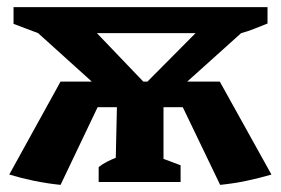

<svg xmlns="http://www.w3.org/2000/svg" viewBox="-20 -511 789 539"><path d="M293 -232 87 -418 18 -444V-491H731V-445Q713 -438 694.5 -430.5Q676 -423 657 -418L450 -232ZM150 8Q111 4 75 -3.5Q39 -11 6 -21L150 -282L275 -254ZM257 0V-42Q267 -50 279.5 -56.5Q292 -63 305 -68L309 -244H439V-65L487 -47V0ZM188 -210 150 -282H597L572 -210ZM598 8 472 -254 597 -282 742 -21Q708 -11 672.5 -3.5Q637 4 598 8ZM388 -276 529 -418H252Z"/></svg>

Font: Piazzolla 24pt
Style: Bold
Weight: 700
Designer: Juan Pablo del Peral
Foundry: Huerta Tipografica
Version: Version 2.005